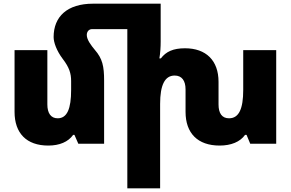

<svg xmlns="http://www.w3.org/2000/svg" viewBox="-20 -780 1579 1042"><path d="M545 -343C545 -420 536 -462 495 -509C475 -533 451 -564 451 -590C451 -608 462 -622 480 -622H671V242H849V-216C849 -318 874 -370 928 -370C967 -370 987 -342 987 -295V-173C987 -57 1053 10 1172 10C1234 10 1283 -10 1310 -48H1318L1338 0H1479V-508H1300V-292C1300 -190 1277 -138 1223 -138C1184 -138 1166 -166 1166 -213V-336C1166 -452 1098 -518 984 -518C920 -518 881 -500 853 -463H845C850 -492 852 -525 852 -554V-760H485C345 -760 271 -690 271 -579C271 -550 287 -505 320 -461C356 -414 366 -382 366 -340V-292C366 -191 345 -138 293 -138C256 -138 237 -166 237 -213V-508H59V-173C59 -57 124 10 242 10C303 10 350 -10 377 -48H384L405 0H545Z"/></svg>

Font: Noto Sans Armenian SemiCondensed Black
Style: Regular
Weight: 900
Width: 4
Designer: Monotype Design Team
Foundry: Monotype Imaging Inc.
Version: Version 2.008